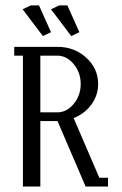

<svg xmlns="http://www.w3.org/2000/svg" viewBox="-20 -684 448 704"><path d="M32.2 -480V-512.2H190.9Q252.9 -512.2 296.4 -472.4Q339.8 -432.6 339.8 -376Q339.8 -334.5 315.2 -300.8Q290.5 -267.1 250 -251L344.2 -32.2H376V0H293.9L190.9 -240.2H127.9V0H64V-480ZM63 -649.9 92.8 -664.1H123L167 -565.9L137.2 -551.8ZM127.9 -272H189.9Q224.6 -272 250.2 -303Q275.9 -334 275.9 -376Q275.9 -418 250.2 -449Q224.6 -480 189.9 -480H127.9ZM167 -649.9 196.8 -664.1H227.1L271 -565.9L241.2 -551.8Z"/></svg>

Font: Gawaa
Style: Regular
Weight: 400
Designer: T. Christopher White
Version: Version 1.0